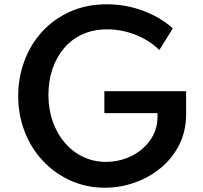

<svg xmlns="http://www.w3.org/2000/svg" viewBox="-20 -860 949 896"><path d="M469.5 16Q384 16 310.5 -16.8Q237 -49.5 181.8 -107.8Q126.5 -166 95.8 -244Q65 -322 65 -412Q65 -497.5 93.5 -574.8Q122 -652 176 -711.5Q230 -771 306.8 -805.5Q383.5 -840 479.5 -840Q537.5 -840 593 -826.5Q648.5 -813 697.8 -788Q747 -763 786.5 -727.5L723.5 -626.5Q678.5 -671.5 613.5 -697.2Q548.5 -723 480.5 -723Q415 -723 364 -699.5Q313 -676 277.8 -633.8Q242.5 -591.5 224.2 -536.2Q206 -481 206 -417.5Q206 -349 226.5 -291.8Q247 -234.5 283.8 -192.2Q320.5 -150 369.5 -127.2Q418.5 -104.5 475 -104.5Q521 -104.5 564 -119.5Q607 -134.5 641 -162.5Q675 -190.5 695 -229Q715 -267.5 715 -314V-332H467V-434.5H848.5V-328Q848.5 -248 816.5 -184.5Q784.5 -121 730.2 -76.2Q676 -31.5 608.5 -7.8Q541 16 469.5 16Z"/></svg>

Font: Spartan Thin SemiBold
Style: Regular
Weight: 600
Version: Version 1.004